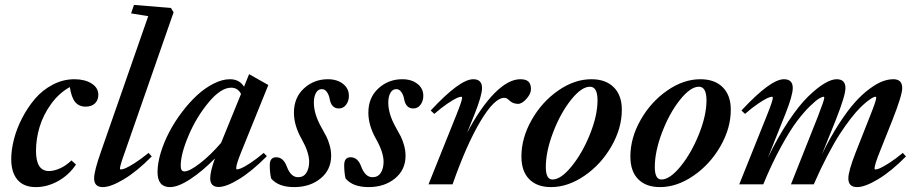

<svg xmlns="http://www.w3.org/2000/svg" viewBox="-20 -745 3708 776"><path d="M124.5 11.2Q76.2 11.2 50.8 -18.3Q25.4 -47.9 25.4 -102.1Q25.4 -139.2 36.4 -182.1Q47.4 -225.1 69.6 -268.1Q91.8 -311 121.6 -345.9Q151.4 -380.9 193.1 -402.8Q234.9 -424.8 280.8 -424.8Q322.3 -424.8 349.9 -407.7Q377.4 -390.6 377.4 -361.8Q377.4 -340.3 363.8 -327.1Q350.1 -314 326.2 -314Q299.3 -314 283.9 -332.5Q268.6 -351.1 262.2 -393.1Q218.3 -368.7 186.5 -324.7Q154.8 -280.8 140.1 -232.2Q125.5 -183.6 125.5 -135.3Q125.5 -53.7 177.7 -53.7Q198.7 -53.7 223.4 -64.9Q248 -76.2 268.6 -96.7L287.1 -80.1Q259.3 -38.1 215.3 -13.4Q171.4 11.2 124.5 11.2Z M395.5 11.2Q360.4 11.2 360.4 -24.4Q360.4 -53.7 388.2 -132.3L579.1 -679.7L509.8 -690.9L521.5 -725.1L670.9 -712.9L681.6 -695.3L485.4 -132.3Q464.8 -75.7 464.8 -64Q464.8 -60.1 468.8 -60.1Q474.6 -60.1 486.8 -64.9Q499 -69.8 524.4 -85.9Q549.8 -102.1 580.6 -127L593.3 -112.8Q534.2 -52.7 481 -20.8Q427.7 11.2 395.5 11.2Z M667 11.2Q616.7 11.2 616.7 -49.8Q616.7 -85 629.6 -127.7Q642.6 -170.4 664.1 -211.4Q685.5 -252.4 715.1 -291.5Q744.6 -330.6 776.4 -359.9Q808.1 -389.2 843.3 -407Q878.4 -424.8 909.2 -424.8Q947.8 -424.8 966.3 -394.5L986.8 -445.3L1064.5 -401.4L955.6 -132.3Q934.6 -81.1 934.6 -64.9Q934.6 -60.5 938 -60.5Q943.8 -60.5 955.3 -65.2Q966.8 -69.8 991.2 -85.7Q1015.6 -101.6 1045.9 -127L1058.6 -113.8Q998.5 -53.2 946.5 -21.2Q894.5 10.7 863.8 10.7Q829.6 10.7 829.6 -24.4Q829.6 -51.8 848.6 -104.5Q798.8 -53.7 749.5 -21.2Q700.2 11.2 667 11.2ZM710.4 -74.7Q710.4 -52.2 725.1 -52.2Q746.1 -52.2 788.3 -85Q830.6 -117.7 873.5 -167.5L954.1 -365.2Q941.4 -390.6 914.1 -390.6Q872.6 -390.6 823.2 -331.3Q773.9 -272 742.2 -197.3Q710.4 -122.6 710.4 -74.7Z M1075.7 -23.9Q1070.3 -47.4 1070.3 -77.6Q1070.3 -109.4 1096.2 -109.4Q1125.5 -109.4 1139.2 -71.8Q1155.3 -28.8 1184.6 -28.8Q1207 -28.8 1218.3 -46.6Q1229.5 -64.5 1229.5 -91.3Q1229.5 -128.9 1199.7 -182.1Q1168 -237.3 1168 -289.6Q1168 -350.6 1208.5 -387.7Q1249 -424.8 1305.2 -424.8Q1342.3 -424.8 1366.2 -406.2Q1390.1 -387.7 1390.1 -357.4Q1390.1 -336.9 1378.9 -321.8Q1367.7 -306.6 1349.6 -306.6Q1319.3 -306.6 1312.5 -344.7Q1309.6 -361.3 1301.3 -373Q1293 -384.8 1280.8 -384.8Q1265.6 -384.8 1257.1 -369.6Q1248.5 -354.5 1248.5 -330.1Q1248.5 -284.2 1278.8 -230.5Q1292.5 -206.5 1299.3 -192.9Q1306.2 -179.2 1312.3 -158Q1318.4 -136.7 1318.4 -115.7Q1318.4 -58.6 1275.6 -23.7Q1232.9 11.2 1168.9 11.2Q1105 11.2 1075.7 -23.9Z M1376.5 -23.9Q1371.1 -47.4 1371.1 -77.6Q1371.1 -109.4 1397 -109.4Q1426.3 -109.4 1439.9 -71.8Q1456.1 -28.8 1485.4 -28.8Q1507.8 -28.8 1519 -46.6Q1530.3 -64.5 1530.3 -91.3Q1530.3 -128.9 1500.5 -182.1Q1468.8 -237.3 1468.8 -289.6Q1468.8 -350.6 1509.3 -387.7Q1549.8 -424.8 1606 -424.8Q1643.1 -424.8 1667 -406.2Q1690.9 -387.7 1690.9 -357.4Q1690.9 -336.9 1679.7 -321.8Q1668.5 -306.6 1650.4 -306.6Q1620.1 -306.6 1613.3 -344.7Q1610.4 -361.3 1602.1 -373Q1593.8 -384.8 1581.5 -384.8Q1566.4 -384.8 1557.9 -369.6Q1549.3 -354.5 1549.3 -330.1Q1549.3 -284.2 1579.6 -230.5Q1593.3 -206.5 1600.1 -192.9Q1606.9 -179.2 1613 -158Q1619.1 -136.7 1619.1 -115.7Q1619.1 -58.6 1576.4 -23.7Q1533.7 11.2 1469.7 11.2Q1405.8 11.2 1376.5 -23.9Z M1711.9 0 1823.2 -277.3Q1847.7 -337.9 1847.7 -349.6Q1847.7 -354 1843.8 -354Q1837.9 -354 1825.4 -348.4Q1813 -342.8 1788.3 -326.2Q1763.7 -309.6 1735.4 -284.7L1720.7 -298.3Q1838.4 -424.8 1892.6 -424.8Q1928.2 -424.8 1928.2 -389.2Q1928.2 -359.4 1897.9 -283.2L1867.7 -208Q1922.4 -311.5 1978.5 -368.2Q2034.7 -424.8 2083 -424.8Q2105.5 -424.8 2115.7 -415.3Q2126 -405.8 2126 -384.3Q2126 -366.2 2107.9 -345.7Q2089.8 -325.2 2073.7 -325.2Q2052.2 -325.2 2036.6 -340.8Q2027.8 -349.6 2018.1 -349.6Q1978.5 -349.6 1922.1 -255.4Q1865.7 -161.1 1809.1 0Z M2207 11.2Q2150.4 11.2 2118.9 -20.8Q2087.4 -52.7 2087.4 -112.3Q2087.4 -187.5 2128.9 -260.5Q2170.4 -333.5 2236.3 -379.2Q2302.2 -424.8 2370.1 -424.8Q2428.2 -424.8 2460.7 -392.3Q2493.2 -359.9 2493.2 -301.3Q2493.2 -226.6 2451.2 -153.6Q2409.2 -80.6 2342.3 -34.7Q2275.4 11.2 2207 11.2ZM2212.9 -19.5Q2247.1 -19.5 2290.5 -73Q2334 -126.5 2364.5 -202.6Q2395 -278.8 2395 -339.4Q2395 -394.5 2364.3 -394.5Q2330.1 -394.5 2287.6 -341.1Q2245.1 -287.6 2215.6 -210.2Q2186 -132.8 2186 -69.8Q2186 -19.5 2212.9 -19.5Z M2647.5 11.2Q2590.8 11.2 2559.3 -20.8Q2527.8 -52.7 2527.8 -112.3Q2527.8 -187.5 2569.3 -260.5Q2610.8 -333.5 2676.8 -379.2Q2742.7 -424.8 2810.5 -424.8Q2868.7 -424.8 2901.1 -392.3Q2933.6 -359.9 2933.6 -301.3Q2933.6 -226.6 2891.6 -153.6Q2849.6 -80.6 2782.7 -34.7Q2715.8 11.2 2647.5 11.2ZM2653.3 -19.5Q2687.5 -19.5 2731 -73Q2774.4 -126.5 2804.9 -202.6Q2835.4 -278.8 2835.4 -339.4Q2835.4 -394.5 2804.7 -394.5Q2770.5 -394.5 2728 -341.1Q2685.5 -287.6 2656 -210.2Q2626.5 -132.8 2626.5 -69.8Q2626.5 -19.5 2653.3 -19.5Z M2967.8 0 3079.1 -277.3Q3103.5 -337.9 3103.5 -349.6Q3103.5 -354 3099.6 -354Q3093.8 -354 3081.3 -348.4Q3068.8 -342.8 3044.2 -326.2Q3019.5 -309.6 2991.2 -284.7L2976.6 -298.3Q3094.2 -424.8 3148.4 -424.8Q3184.1 -424.8 3184.1 -389.2Q3184.1 -359.4 3153.8 -283.2L3083.5 -107.4Q3124 -191.4 3167.2 -255.9Q3210.4 -320.3 3246.8 -355.5Q3283.2 -390.6 3312 -407.7Q3340.8 -424.8 3361.3 -424.8Q3397 -424.8 3397 -389.2Q3397 -358.9 3358.4 -261.2L3302.2 -121.6Q3335.4 -189.9 3370.4 -243.9Q3405.3 -297.9 3435.1 -331.1Q3464.8 -364.3 3494.4 -386Q3523.9 -407.7 3546.9 -416.3Q3569.8 -424.8 3590.8 -424.8Q3626.5 -424.8 3626.5 -389.2Q3626.5 -360.4 3587.4 -261.2L3536.1 -132.3Q3514.6 -78.6 3514.6 -64Q3514.6 -60.1 3518.6 -60.1Q3524.4 -60.1 3536.1 -64.9Q3547.9 -69.8 3573 -85.7Q3598.1 -101.6 3628.9 -127L3641.6 -112.8Q3582.5 -52.7 3529.3 -20.8Q3476.1 11.2 3444.3 11.2Q3408.7 11.2 3408.7 -23.9Q3408.7 -53.7 3439.5 -131.8L3495.6 -273.9Q3521.5 -338.4 3521.5 -350.1Q3521.5 -354 3517.6 -354Q3514.6 -354 3507.6 -350.6Q3500.5 -347.2 3486.8 -336.7Q3473.1 -326.2 3457 -310.3Q3440.9 -294.4 3418.9 -266.4Q3397 -238.3 3374 -202.9Q3351.1 -167.5 3323.5 -114.7Q3295.9 -62 3269 0H3176.8L3285.6 -273.9Q3311.5 -340.8 3311.5 -350.1Q3311.5 -354 3307.6 -354Q3303.2 -354 3290.8 -346.9Q3278.3 -339.8 3253.9 -316.2Q3229.5 -292.5 3201.9 -256.3Q3174.3 -220.2 3137.2 -152.8Q3100.1 -85.4 3064.9 0Z"/></svg>

Font: Elstob 18pt SemiBold
Style: Italic
Weight: 600
Italic angle: -20°
Designer: Peter S. Baker
Version: Version 1.015